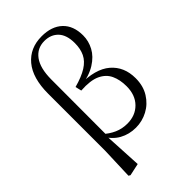

<svg xmlns="http://www.w3.org/2000/svg" viewBox="-296 -902 1206 1206"><g transform="rotate(-45 306.5 -299.0)"><path d="M96.9 199.6 104.5 -14.5V-521.3Q104.5 -660.1 165.4 -732.8Q226.3 -805.5 330.8 -805.5Q418.8 -805.5 469 -758.3Q519.1 -711.2 519.1 -624.6Q519.1 -575.4 495 -530.2Q470.9 -484.9 418.8 -452.2Q366.7 -419.5 283.1 -407.3V-420.3Q423.9 -422.3 493.1 -363Q562.3 -303.7 562.3 -201.5Q562.3 -132.8 531.1 -83.1Q500 -33.3 450 -6.7Q400 19.8 343.7 19.8Q284.4 19.8 235.6 -7.1Q186.8 -34.1 154.5 -91.6H152.3L161.8 -104.8Q199.2 -70.9 238.4 -53.6Q277.6 -36.2 323.5 -36.2Q395.5 -36.2 440.9 -82.1Q486.3 -128 486.3 -206.3Q486.3 -263.9 466.4 -306.7Q446.6 -349.4 398.7 -371.7Q350.8 -393.9 265.6 -388.2L255.9 -429.4Q328 -449.1 370.2 -475.7Q412.3 -502.3 430.2 -539.5Q448.1 -576.7 448.1 -627.5Q448.1 -700.1 413.4 -736.4Q378.8 -772.6 321.9 -772.6Q257.3 -772.6 219.7 -721.7Q182.1 -670.8 181.7 -571L180.8 -80.1L176 -71.5L189.9 188.8L108.5 206.4Z"/></g></svg>

Font: Noto Serif JP
Style: Regular
Weight: 200
Designer: Ryoko NISHIZUKA 西塚涼子 (kana & ideographs); Frank Grießhammer (Latin, Greek & Cyrillic); Wenlong ZHANG 张文龙 (bopomofo); San
Foundry: Adobe
Version: Version 2.001;hotconv 1.1.0;makeotfexe 2.6.0